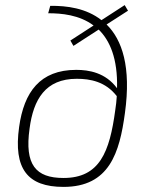

<svg xmlns="http://www.w3.org/2000/svg" viewBox="-20 -721 588 753"><path d="M398 -625 482 -679 469 -701 378 -642C318 -689 242 -699 177 -698L169 -669C221 -669 291 -663 347 -621L256 -562L268 -541L367 -605C411 -562 442 -491 439 -375C394 -436 329 -447 279 -447C137 -447 74 -360 55 -223C32 -59 88 12 229 12C409 12 449 -122 470 -278C495 -459 459 -565 398 -625ZM229 -23C120 -23 76 -75 96 -217C111 -331 158 -412 281 -412C334 -412 394 -401 438 -344C437 -326 435 -308 432 -289C410 -125 371 -23 229 -23Z"/></svg>

Font: Exo 2 Extra Light
Style: Italic
Weight: 250
Italic angle: -8°
Designer: Natanael Gama
Version: Version 1.001;PS 001.001;hotconv 1.0.88;makeotf.lib2.5.64775